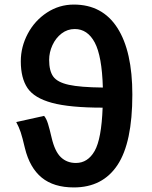

<svg xmlns="http://www.w3.org/2000/svg" viewBox="-20 -807 666 840"><path d="M89 -159Q78 -206 70.5 -228.5Q63 -251 51 -273L173 -300Q183 -288 190 -265.5Q197 -243 206 -204Q220 -144 246.5 -119Q273 -94 312 -94Q364 -94 394 -146.5Q424 -199 429 -336Q285 -336 207.5 -357Q130 -378 100.5 -421.5Q71 -465 71 -539Q71 -602 101.5 -659.5Q132 -717 185.5 -752Q239 -787 303 -787Q428 -787 493.5 -685Q559 -583 559 -393Q559 -183 494 -85Q429 13 303 13Q215 13 162.5 -30Q110 -73 89 -159ZM430 -424Q426 -562 394.5 -621Q363 -680 307 -680Q275 -680 249.5 -660.5Q224 -641 209.5 -609.5Q195 -578 195 -545Q195 -497 213 -472Q231 -447 281 -436Q331 -425 430 -424Z"/></svg>

Font: Nebula Sans Semibold
Style: Regular
Weight: 600
Designer: Paul D. Hunt for Adobe (as Source Sans)
Foundry: Nebula Entertainment & Broadcasting LLC
Version: Version 1.010